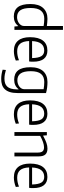

<svg xmlns="http://www.w3.org/2000/svg" viewBox="1044 -1892 1068 3196"><g transform="rotate(90 1578.0 -294.0)"><path d="M254 10Q151 10 99 -57Q47 -124 47 -267Q47 -407 113.5 -478.5Q180 -550 293 -550Q325 -550 354.5 -546.5Q384 -543 413 -540V-808H477V0H421L415 -62H411Q356 10 254 10ZM265 -44Q293 -44 319.5 -52.5Q346 -61 367 -76.5Q388 -92 400.5 -113.5Q413 -135 413 -162V-486Q384 -491 354 -494Q324 -497 292 -497Q204 -497 158.5 -442.5Q113 -388 113 -270Q113 -153 151 -98.5Q189 -44 265 -44Z M829 9Q716 9 657.5 -60Q599 -129 599 -260Q599 -401 656 -475Q713 -549 822 -549Q913 -549 960 -489Q1007 -429 1007 -313Q1007 -268 1003 -245H663Q667 -143 708.5 -94.5Q750 -46 834 -46Q869 -46 906 -53Q943 -60 983 -76L988 -23Q953 -8 910.5 0.5Q868 9 829 9ZM821 -496Q673 -496 664 -294H947Q944 -402 914.5 -449Q885 -496 821 -496Z M1295 220Q1254 220 1214.5 213.5Q1175 207 1140 196L1145 142Q1181 153 1217.5 159.5Q1254 166 1291 166Q1332 166 1364.5 155.5Q1397 145 1420 121Q1443 97 1455 57.5Q1467 18 1468 -40V-68H1463Q1409 4 1306 4Q1203 4 1151 -62Q1099 -128 1099 -269Q1099 -338 1116 -391Q1133 -444 1165 -479Q1197 -514 1242.5 -532Q1288 -550 1345 -550Q1390 -550 1436.5 -544.5Q1483 -539 1529 -526V-54Q1529 24 1512 76.5Q1495 129 1464 161Q1433 193 1390 206.5Q1347 220 1295 220ZM1317 -49Q1345 -49 1372 -57.5Q1399 -66 1419.5 -81Q1440 -96 1452.5 -117.5Q1465 -139 1465 -165V-486Q1436 -491 1406 -494Q1376 -497 1344 -497Q1256 -497 1210.5 -443Q1165 -389 1165 -272Q1165 -157 1203 -103Q1241 -49 1317 -49Z M1881 9Q1768 9 1709.5 -60Q1651 -129 1651 -260Q1651 -401 1708 -475Q1765 -549 1874 -549Q1965 -549 2012 -489Q2059 -429 2059 -313Q2059 -268 2055 -245H1715Q1719 -143 1760.5 -94.5Q1802 -46 1886 -46Q1921 -46 1958 -53Q1995 -60 2035 -76L2040 -23Q2005 -8 1962.5 0.5Q1920 9 1881 9ZM1873 -496Q1725 -496 1716 -294H1999Q1996 -402 1966.5 -449Q1937 -496 1873 -496Z M2178 -540H2232L2237 -479H2242Q2312 -517 2360.5 -533.5Q2409 -550 2453 -550Q2519 -550 2551 -515.5Q2583 -481 2583 -405V0H2520V-386Q2520 -444 2499 -468.5Q2478 -493 2433 -493Q2394 -493 2345 -476Q2296 -459 2242 -429V0H2178Z M2933 9Q2820 9 2761.5 -60Q2703 -129 2703 -260Q2703 -401 2760 -475Q2817 -549 2926 -549Q3017 -549 3064 -489Q3111 -429 3111 -313Q3111 -268 3107 -245H2767Q2771 -143 2812.5 -94.5Q2854 -46 2938 -46Q2973 -46 3010 -53Q3047 -60 3087 -76L3092 -23Q3057 -8 3014.5 0.5Q2972 9 2933 9ZM2925 -496Q2777 -496 2768 -294H3051Q3048 -402 3018.5 -449Q2989 -496 2925 -496Z"/></g></svg>

Font: Encode Sans Narrow
Style: Light
Weight: 300
Designer: Pablo Impallari, Andres Torresi
Foundry: Pablo Impallari, Andres Torresi
Version: Version 1.000; ttfautohint (v1.00) -l 8 -r 50 -G 200 -x 14 -